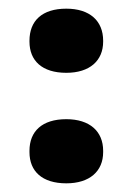

<svg xmlns="http://www.w3.org/2000/svg" viewBox="-20 -414 305 443"><path d="M48 -66V-63C48 -19 77 9 133 9C187 9 218 -19 218 -63V-66C218 -111 187 -139 133 -139C77 -139 48 -111 48 -66ZM48 -318C48 -274 77 -246 133 -246C187 -246 218 -274 218 -318V-320C218 -366 187 -394 133 -394C77 -394 48 -366 48 -320Z"/></svg>

Font: LT Wave Bold
Style: Regular
Weight: 700
Designer: Daniel Lyons
Version: Version 2.5 (Glyphs App)